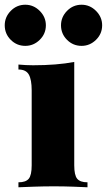

<svg xmlns="http://www.w3.org/2000/svg" viewBox="-57 -792 452 812"><path d="M257 -530V-93Q257 -51 269.5 -36Q282 -21 313 -21V0Q293 -1 253 -2.5Q213 -4 171 -4Q129 -4 86 -2.5Q43 -1 21 0V-21Q52 -21 64.5 -36Q77 -51 77 -93V-410Q77 -455 65 -476.5Q53 -498 21 -498V-519Q53 -516 83 -516Q133 -516 176.5 -519.5Q220 -523 257 -530ZM288 -772Q323 -772 349 -746Q375 -720 375 -685Q375 -649 349 -623.5Q323 -598 288 -598Q252 -598 226.5 -623.5Q201 -649 201 -685Q201 -720 226.5 -746Q252 -772 288 -772ZM50 -772Q85 -772 111 -746Q137 -720 137 -685Q137 -649 111 -623.5Q85 -598 50 -598Q14 -598 -11.5 -623.5Q-37 -649 -37 -685Q-37 -720 -11.5 -746Q14 -772 50 -772Z"/></svg>

Font: Playfair Display Black
Style: Regular
Weight: 900
Designer: Claus Eggers Sørensen
Foundry: Claus Eggers Sørensen
Version: Version 1.203